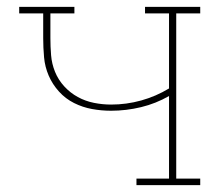

<svg xmlns="http://www.w3.org/2000/svg" viewBox="-20 -540 640 560"><path d="M378 0V-19H473V-260Q435 -238 391.5 -227.5Q348 -217 304 -217Q276 -217 248.5 -222Q221 -227 196 -239.5Q171 -252 152 -273Q133 -294 122 -319.5Q111 -345 108.5 -373Q106 -401 106 -429V-501H36V-520H197V-501H127V-429Q127 -404 129 -379Q131 -354 140.5 -330.5Q150 -307 167.5 -288Q185 -269 207 -257Q229 -245 254 -240Q279 -235 304 -235Q349 -235 392 -247Q435 -259 473 -282V-501H403V-520H564V-501H494V-19H564V0Z"/></svg>

Font: Iosevka HT Thin Extended
Style: Regular
Weight: 100
Width: 7
Monospace: yes
Designer: Belleve Invis
Foundry: Belleve Invis
Version: Version 32.3.0; ttfautohint (v1.8.4)